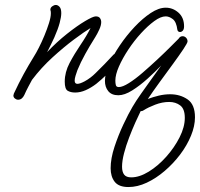

<svg xmlns="http://www.w3.org/2000/svg" viewBox="-20 -379 806 774"><path d="M53 23Q46 23 40 18Q34 13 34 6Q34 4 36 -2Q56 -45 75.5 -80.5Q95 -116 116 -150Q125 -164 136.5 -186.5Q148 -209 159 -235.5Q170 -262 177.5 -286Q185 -310 185 -325Q185 -333 184 -336Q183 -337 183 -340Q183 -348 190.5 -353.5Q198 -359 205 -359Q213 -359 220 -351.5Q227 -344 227 -326Q227 -311 220.5 -286.5Q214 -262 199 -228Q191 -211 184 -196.5Q177 -182 170 -169Q209 -210 250 -242.5Q291 -275 323 -294Q355 -313 366 -313Q378 -313 383 -306Q388 -299 388 -290Q388 -277 380.5 -260.5Q373 -244 365 -231Q357 -218 354 -213Q343 -196 324 -162Q305 -128 292 -96Q288 -85 284.5 -73.5Q281 -62 281 -54Q281 -41 292 -41Q302 -41 321 -51Q345 -64 365.5 -84.5Q386 -105 401 -120Q402 -121 410.5 -130Q419 -139 427.5 -148Q436 -157 436 -157Q440 -162 446 -162Q451 -162 455.5 -156.5Q460 -151 460 -143Q460 -134 455 -128Q440 -107 414 -82Q388 -57 368 -41Q347 -25 325.5 -15.5Q304 -6 283 -6Q265 -6 253 -13Q241 -20 241 -50Q241 -88 260.5 -125Q280 -162 304.5 -198Q329 -234 345 -266Q320 -251 278.5 -220Q237 -189 191.5 -147.5Q146 -106 109 -57Q102 -44 94 -29Q86 -14 78 4Q69 23 53 23Z M498 375Q459 375 442.5 354Q426 333 426 299Q426 260 441.5 213Q457 166 477.5 122.5Q498 79 514 52Q528 28 548.5 -1Q569 -30 590.5 -60Q612 -90 630 -115Q606 -90 575 -62Q544 -34 513 -14.5Q482 5 457 5Q430 5 416.5 -11.5Q403 -28 403 -53Q403 -81 419.5 -118.5Q436 -156 463 -196Q490 -236 522.5 -270.5Q555 -305 587.5 -326.5Q620 -348 648 -348Q677 -348 699.5 -328Q722 -308 722 -273Q722 -261 717 -255.5Q712 -250 706 -250Q697 -250 695 -259Q691 -291 676.5 -302Q662 -313 648 -313Q628 -313 602 -294Q576 -275 548.5 -245Q521 -215 497.5 -179.5Q474 -144 459.5 -111Q445 -78 445 -54Q445 -44 447 -36Q449 -28 459 -28Q474 -28 499.5 -44Q525 -60 554.5 -85.5Q584 -111 613 -138Q642 -165 665.5 -188.5Q689 -212 700 -223Q706 -233 716 -233Q724 -233 730 -227Q736 -221 736 -212Q736 -206 719 -180.5Q702 -155 676 -119.5Q650 -84 623 -47Q596 -10 576 20Q597 12 620 6.5Q643 1 666 1Q706 1 736 21.5Q766 42 766 94Q766 129 750 168Q734 207 706.5 243.5Q679 280 644 310Q609 340 571.5 357.5Q534 375 498 375ZM472 293Q472 314 480.5 325Q489 336 509 336Q542 336 579.5 313Q617 290 650 253Q683 216 704 174.5Q725 133 725 96Q725 60 706.5 46Q688 32 662 32Q634 32 605.5 43Q577 54 560 65Q555 69 549 69Q548 69 547 69Q538 87 525.5 115Q513 143 500.5 175.5Q488 208 480 239Q472 270 472 293Z"/></svg>

Font: Meow Script
Style: Regular
Weight: 400
Designer: Robert E. Leuschke
Foundry: Robert E. Leuschke
Version: Version 1.010; ttfautohint (v1.8.3)